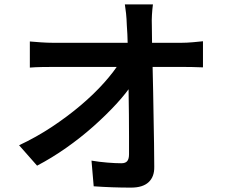

<svg xmlns="http://www.w3.org/2000/svg" viewBox="-20 -816 1040 875"><path d="M677 -796Q674 -774 672.5 -748.5Q671 -723 672 -700Q672 -662 673 -614Q674 -566 675.5 -510.5Q677 -455 678 -396Q679 -337 680 -277.5Q681 -218 682 -162Q683 -106 683 -56Q684 -11 657.5 14Q631 39 577 39Q534 39 491.5 37.5Q449 36 407 33L397 -84Q432 -78 469.5 -75Q507 -72 533 -72Q552 -72 560 -82Q568 -92 568 -113Q568 -148 568 -194Q568 -240 567.5 -293.5Q567 -347 566 -402.5Q565 -458 564 -512Q563 -566 562 -614Q561 -662 558 -700Q557 -731 554.5 -754.5Q552 -778 549 -796ZM116 -627Q138 -625 167.5 -623Q197 -621 221 -621Q235 -621 271 -621Q307 -621 357 -621Q407 -621 463.5 -621Q520 -621 576 -621Q632 -621 680.5 -621Q729 -621 762.5 -621Q796 -621 807 -621Q830 -621 859 -623.5Q888 -626 905 -628V-509Q883 -510 857.5 -510.5Q832 -511 812 -511Q803 -511 769.5 -511Q736 -511 686.5 -511Q637 -511 580 -511Q523 -511 465 -511Q407 -511 356 -511Q305 -511 270 -511Q235 -511 224 -511Q198 -511 170 -510.5Q142 -510 116 -508ZM67 -154Q146 -191 217.5 -238.5Q289 -286 349 -337Q409 -388 454.5 -439Q500 -490 527 -534H585L586 -438Q557 -393 510 -342Q463 -291 405 -239.5Q347 -188 281.5 -142Q216 -96 149 -61Z"/></svg>

Font: Noto Sans HK SemiBold
Style: Regular
Weight: 600
Version: Version 2.004-H2;hotconv 1.0.118;makeotfexe 2.5.65603